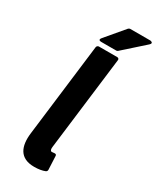

<svg xmlns="http://www.w3.org/2000/svg" viewBox="-228 -952 856 1043"><g transform="rotate(30 200.0 -431.0)"><path d="M76 -126C65 -38 91 24 182 24C210 24 232 20 249 13C254 11 258 6 258 0L254 -86C253 -101 236 -94 225 -94C222 -94 212 -96 215 -120L287 -706C288 -711 284 -718 276 -718H161C156 -718 148 -714 147 -706ZM392 -865C412 -883 386 -886 386 -886H260C257 -886 252 -884 249 -881L151 -765C134 -745 159 -746 159 -746H253C256 -746 259 -747 262 -749Z"/></g></svg>

Font: Falling Sky
Style: BdObl
Weight: 700
Designer: Paul D. Hunt
Foundry: Adobe Systems Incorporated
Version: Version 1.02